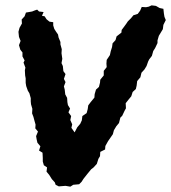

<svg xmlns="http://www.w3.org/2000/svg" viewBox="-20 -686 640 718"><path d="M259 -191 269 -210 280 -223 286 -236 288 -252 304 -263 308 -278 310 -292 319 -304 333 -321 334 -334 339 -351 350 -361 354 -377 355 -388 368 -404V-421L379 -435L378 -448L379 -462L391 -480L394 -494L399 -510L401 -524L412 -536L416 -550L434 -564L435 -574L441 -582L452 -597L458 -606L470 -618L479 -629L495 -634L504 -646L510 -660L526 -659L536 -661L547 -666L563 -664L577 -656L591 -653L593 -635L595 -623L600 -611L591 -593L589 -577L574 -552L569 -535V-525L560 -506L553 -495L548 -477L538 -464L534 -456L528 -439L520 -426L509 -414L505 -397L493 -383L491 -366L488 -353L476 -342L471 -326L461 -314L450 -300L451 -281L446 -272L437 -253L430 -246L425 -226L415 -214L406 -199L402 -184L393 -171L384 -158L374 -140L373 -127L355 -118L354 -102L348 -92L342 -73L329 -59L321 -53L307 -36L292 -17L285 -6L276 3L254 5L243 12L225 9L200 11L188 5L185 -4L174 -16L164 -32L154 -44L156 -60L144 -68L140 -82V-95L139 -115L126 -123L131 -139L120 -152L117 -165L115 -177L122 -194L112 -206L113 -220L109 -234L105 -249L100 -262L101 -279L96 -296L95 -307V-319L90 -337L84 -347L78 -364L76 -376V-393L74 -404L73 -423L75 -433L68 -452L72 -460L64 -475V-490L56 -500L51 -517L57 -533L51 -548L49 -567L53 -582L62 -598L61 -613L72 -625L77 -639L100 -643L110 -647L119 -650L126 -643L143 -641L137 -627L147 -625L154 -614L165 -605L179 -603V-591L183 -578L190 -567L197 -557L199 -546L206 -529V-520L211 -502L210 -487L213 -466L210 -450L215 -439L217 -420L225 -409L219 -391L225 -379L219 -363L222 -351L224 -333L231 -320L232 -304L234 -293L242 -280L236 -266L246 -252L243 -237L250 -221L247 -208Z"/></svg>

Font: Winky Rough SemiBold
Style: Italic
Weight: 600
Italic angle: -8.97852°
Designer: Simon Atzbach
Foundry: typofactur
Version: Version 1.206; ttfautohint (v1.8.4.7-5d5b)